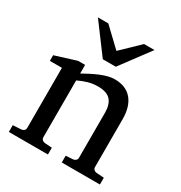

<svg xmlns="http://www.w3.org/2000/svg" viewBox="-169 -841 906 962"><g transform="rotate(30 283.5 -360.0)"><path d="M326.2 0V-39.1L368.2 -42Q377 -43 383.1 -48.8Q389.2 -54.7 389.2 -64V-324.2Q389.2 -371.6 367.2 -396.2Q345.2 -420.9 293 -420.9Q264.2 -420.9 236.3 -412.8Q208.5 -404.8 183.1 -392.1V-64Q183.1 -54.7 189 -48.8Q194.8 -43 204.1 -42L246.1 -39.1V0H20V-39.1L68.8 -42Q78.1 -43 84 -48.8Q89.8 -54.7 89.8 -64V-411.1H20V-443.8L142.1 -481.9H183.1V-432.1Q204.1 -443.8 225.8 -455.1Q247.6 -466.3 269 -475.1Q290.5 -483.9 310.5 -489Q330.6 -494.1 348.1 -494.1Q413.6 -494.1 447.8 -453.6Q481.9 -413.1 481.9 -339.8V-64Q481.9 -54.7 488 -48.8Q494.1 -43 502.9 -42L546.9 -39.1V0ZM320.8 -550.8H245.6L119.6 -720.2H179.7L283.7 -621.1L386.7 -720.2H446.8Z"/></g></svg>

Font: Charis SIL Viet
Style: Regular
Weight: 400
Foundry: SIL International
Version: Version 5.000